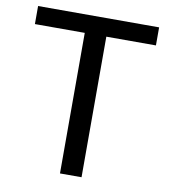

<svg xmlns="http://www.w3.org/2000/svg" viewBox="-82 -799 766 869"><g transform="rotate(10 301.0 -364.5)"><path d="M351.1 0V-646H579.1V-729H22.9V-646H252V0Z"/></g></svg>

Font: Hack Dev
Style: Regular
Weight: 400
Designer: Christopher Simpkins
Foundry: Christopher Simpkins
Version: Version 2.0315